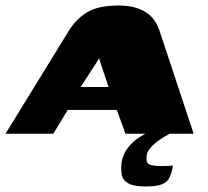

<svg xmlns="http://www.w3.org/2000/svg" viewBox="-55 -484 753 695"><path d="M-35 0 195 -374Q221 -416 261 -440Q301 -464 375 -464Q433 -464 470 -441.5Q507 -419 522 -374L646 0H399L368 -86H190L138 0ZM237 -169H338L306 -265Q305 -268 304.5 -271Q304 -274 304 -274Q304 -274 302.5 -271Q301 -268 299 -265ZM473 191Q430 191 410 180Q390 169 386 149.5Q382 130 385 105Q390 73 408.5 50Q427 27 450 12.5Q473 -2 491 -10H581Q572 -7 555.5 2Q539 11 521.5 23Q504 35 491 49.5Q478 64 476 79Q472 106 486.5 111.5Q501 117 523 117Q548 117 557 116.5Q566 116 567.5 115.5Q569 115 571 115Q567 141 559 158Q551 175 531.5 183Q512 191 473 191Z"/></svg>

Font: Genos Black
Style: Italic
Weight: 900
Italic angle: -8°
Version: Version 1.010